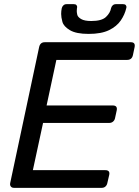

<svg xmlns="http://www.w3.org/2000/svg" viewBox="-20 -903 668 923"><path d="M29 -23 168 -676Q173 -700 195 -700H609Q632 -700 627 -676L619 -638Q614 -615 591 -615H251L204 -396H522Q546 -396 541 -372L533 -335Q531 -325 523.5 -318.5Q516 -312 505 -312H187L138 -85H486Q510 -85 505 -62L496 -23Q494 -13 487 -6.5Q480 0 469 0H47Q37 0 32 -6.5Q27 -13 29 -23ZM406 -740Q346 -740 316 -758Q286 -776 280 -798Q274 -820 274 -836Q274 -850 277 -864Q279 -872 285 -877.5Q291 -883 300 -883H335Q344 -883 347.5 -878.5Q351 -874 351 -869Q351 -867 350 -864Q349 -857 349 -850Q349 -843 351.5 -832Q354 -821 370 -811.5Q386 -802 419 -802Q469 -802 489.5 -821.5Q510 -841 514 -864Q516 -872 522 -877.5Q528 -883 537 -883H572Q581 -883 584.5 -878.5Q588 -874 588 -869Q588 -867 587 -864Q580 -833 560.5 -804.5Q541 -776 504 -758Q467 -740 406 -740Z"/></svg>

Font: SVN-Rubik
Style: Italic
Weight: 400
Italic angle: -12°
Designer: Hubert and Fischer
Foundry: Hubert & Fischer
Version: Version 2.101; ttfautohint (v1.8.3)